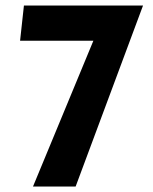

<svg xmlns="http://www.w3.org/2000/svg" viewBox="-20 -678 557 698"><path d="M255 0H100L334 -565L409 -530H53L67 -658H500Z"/></svg>

Font: Ysabeau Office ExtraBold
Style: Regular
Weight: 800
Designer: Christian Thalmann (Catharsis Fonts)
Version: Version 2.001;gftools[0.9.30]; featfreeze: tnum,lnum,ss02